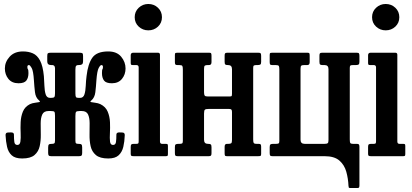

<svg xmlns="http://www.w3.org/2000/svg" viewBox="-20 -785 2070 965"><path d="M607 -104.5Q606 -73.5 599.8 -47Q593.5 -20.5 576.2 -4.5Q559 11.5 524 11.5Q482 11.5 461.8 -5.8Q441.5 -23 435.5 -50.2Q429.5 -77.5 430 -108Q430.5 -138.5 430.5 -165.5Q430.5 -192.5 422.5 -209.8Q414.5 -227 391 -227H380.5Q365 -227 362 -222.2Q359 -217.5 359 -201V-79Q359 -67.5 362 -64.8Q365 -62 373.5 -62H375.5Q386 -62 389.5 -58.5Q393 -55 393 -43.5V-16.5Q393 -7 390 -3.5Q387 0 377.5 0H237.5Q228 0 225 -3.5Q222 -7 222 -16.5V-43.5Q222 -55 225.5 -58.5Q229 -62 239.5 -62H241.5Q249.5 -62 253 -64.8Q256.5 -67.5 256.5 -79V-203Q256.5 -219.5 253.2 -223.2Q250 -227 234.5 -227H224Q200.5 -227 192.5 -209.8Q184.5 -192.5 184.5 -165.5Q184.5 -138.5 185 -108Q185.5 -77.5 179.5 -50.2Q173.5 -23 153.5 -5.8Q133.5 11.5 91.5 11.5Q56 11.5 38.8 -4.5Q21.5 -20.5 15.5 -47Q9.5 -73.5 8 -104.5Q7 -119 20.5 -119L34 -119.5Q49.5 -120 50 -109.5Q50 -84.5 52.2 -70.5Q54.5 -56.5 67.5 -56.5Q80 -56.5 82.5 -73.2Q85 -90 83.8 -116Q82.5 -142 83.8 -170.8Q85 -199.5 95 -224Q105 -248.5 130.5 -261.5Q142.5 -267 156.2 -268.5Q170 -270 177.2 -271.8Q184.5 -273.5 176.5 -280Q159 -294.5 155.8 -321.5Q152.5 -348.5 150.5 -381Q147.5 -428.5 139.2 -443.2Q131 -458 125.5 -458Q117.5 -458 117.5 -448.5Q117.5 -440 120.2 -437Q123 -434 123 -417.5Q123 -394 112.5 -380.2Q102 -366.5 73 -366.5Q40 -366.5 22.2 -388.5Q4.5 -410.5 4.5 -441Q4.5 -473.5 28.5 -500Q52.5 -526.5 95.5 -526.5Q123 -526.5 145 -517Q167 -507.5 181.2 -480.8Q195.5 -454 200.5 -402.5Q202.5 -379.5 203.2 -354Q204 -328.5 209.5 -310.8Q215 -293 232 -293H234.5Q249.5 -293 253 -297.2Q256.5 -301.5 256.5 -316V-442.5Q256 -451 252.5 -454.2Q249 -457.5 244 -458H237.5Q228 -458 222.8 -462Q217.5 -466 217.5 -479V-503Q217.5 -514.5 220.8 -517.2Q224 -520 235.5 -520H379.5Q391 -520 394.2 -517.2Q397.5 -514.5 397.5 -503V-479Q397.5 -465 392 -461.5Q386.5 -458 376 -458H372.5Q366 -458 362.5 -454Q359 -450 359 -434.5V-316Q359 -301.5 361.8 -297.2Q364.5 -293 376.5 -293H382Q399 -293 404.5 -310.8Q410 -328.5 411 -354Q412 -379.5 415 -402.5Q422 -464 444.2 -495.2Q466.5 -526.5 524 -526.5Q567 -526.5 589 -500Q611 -473.5 611 -441Q611 -410.5 593 -388.5Q575 -366.5 542.5 -366.5Q513 -366.5 502.8 -380.2Q492.5 -394 492.5 -417.5Q492.5 -434 495 -437Q497.5 -440 497.5 -448.5Q497.5 -458 489.5 -458Q484 -458 476 -443.2Q468 -428.5 464.5 -381Q462.5 -348.5 459.2 -321.5Q456 -294.5 439 -280Q430.5 -273.5 437.8 -271.8Q445 -270 458.8 -268.5Q472.5 -267 484.5 -261.5Q511 -248.5 521.2 -224Q531.5 -199.5 532.8 -170.8Q534 -142 532.5 -116Q531 -90 533 -73.2Q535 -56.5 548 -56.5Q560.5 -56.5 562.8 -70.5Q565 -84.5 565 -109.5Q565.5 -120 581 -119.5L594.5 -119Q608 -119 607 -104.5Z M657 -698.5Q657 -727 677.2 -746Q697.5 -765 725.5 -765Q754 -765 774 -746Q794 -727 794 -698.5Q794 -670 774 -651.2Q754 -632.5 725.5 -632.5Q697.5 -632.5 677.2 -651.2Q657 -670 657 -698.5ZM665.5 -458H648Q640.5 -458 638.8 -460.2Q637 -462.5 637 -469.5V-507Q637 -520 649.5 -520H774Q784 -520 784 -509.5V-74Q784 -62 794.5 -62H811.5Q819 -62 821.5 -60.5Q824 -59 824 -51.5V-12.5Q824 -5 822.5 -2.5Q821 0 813 0H652Q643.5 0 640.2 -2Q637 -4 637 -12V-47Q637 -57 640.8 -59.5Q644.5 -62 653.5 -62H665.5Q673.5 -62 675.2 -64.8Q677 -67.5 677 -75.5V-446Q677 -458 665.5 -458Z M1252.5 -84.5Q1252.5 -71.5 1255 -66.8Q1257.5 -62 1270.5 -62H1279.5Q1288 -62 1290.2 -58.8Q1292.5 -55.5 1292.5 -47V-11Q1292.5 -3 1289 -1.5Q1285.5 0 1277 0H1120Q1112 0 1110.5 -3.8Q1109 -7.5 1109 -15.5V-47.5Q1109 -62 1120.5 -62H1127.5Q1138.5 -62 1142.2 -65.2Q1146 -68.5 1146 -81.5V-222Q1146 -231 1143 -234.2Q1140 -237.5 1130.5 -237.5H1030Q1015 -237.5 1010.2 -234Q1005.5 -230.5 1005.5 -214.5V-82.5Q1005.5 -62 1025 -62H1026.5Q1036 -62 1039.5 -59Q1043 -56 1043 -45V-15Q1043 -6 1040.2 -3Q1037.5 0 1029 0H873Q864 0 861.5 -3.2Q859 -6.5 859 -16V-46Q859 -56.5 863 -59.2Q867 -62 877 -62H882Q891.5 -62 895.2 -64.2Q899 -66.5 899 -76V-435.5Q899 -448.5 896.5 -453.2Q894 -458 881 -458H872Q863.5 -458 861.2 -461.2Q859 -464.5 859 -473V-509Q859 -517.5 862.5 -518.8Q866 -520 874.5 -520H1032Q1039.5 -520 1041.2 -516.5Q1043 -513 1043 -504.5V-472.5Q1043 -458 1030.5 -458H1024Q1013 -458 1009.2 -454.8Q1005.5 -451.5 1005.5 -438.5V-321.5Q1005.5 -309 1008.8 -304.5Q1012 -300 1025.5 -300H1131Q1142 -300 1144 -302Q1146 -304 1146 -315V-437.5Q1146 -458 1126.5 -458H1125Q1115.5 -458 1112.2 -461Q1109 -464 1109 -475V-505Q1109 -514 1111.5 -517Q1114 -520 1123 -520H1278.5Q1287.5 -520 1290 -516.8Q1292.5 -513.5 1292.5 -504V-474Q1292.5 -463.5 1288.5 -460.8Q1284.5 -458 1274.5 -458H1269.5Q1260 -458 1256.2 -455.8Q1252.5 -453.5 1252.5 -444Z M1631 -437.5Q1631 -458 1611.5 -458H1601.5Q1592 -458 1588.8 -461Q1585.5 -464 1585.5 -475V-505Q1585.5 -514 1588 -517Q1590.5 -520 1599.5 -520H1772.5Q1781.5 -520 1784 -516.8Q1786.5 -513.5 1786.5 -504V-474Q1786.5 -463.5 1782.2 -460.8Q1778 -458 1768.5 -458H1755Q1745 -458 1741.5 -455.8Q1738 -453.5 1738 -444V-84.5Q1738 -71.5 1740.2 -66.8Q1742.5 -62 1756 -62H1773.5Q1781.5 -62 1784 -58.8Q1786.5 -55.5 1786.5 -47V146.5Q1786.5 153 1785 156.5Q1783.5 160 1777 160H1741Q1734 160 1733 157.5Q1732 155 1731.5 148.5Q1730 112.5 1720.5 78.2Q1711 44 1685.8 22Q1660.5 0 1611.5 0H1349.5Q1340.5 0 1338 -3.2Q1335.5 -6.5 1335.5 -16V-46Q1335.5 -56.5 1339.5 -59.2Q1343.5 -62 1353.5 -62H1367Q1376.5 -62 1380.2 -64.2Q1384 -66.5 1384 -76V-435.5Q1384 -448.5 1381.5 -453.2Q1379 -458 1366 -458H1348.5Q1340 -458 1337.8 -461.2Q1335.5 -464.5 1335.5 -473V-509Q1335.5 -517.5 1339 -518.8Q1342.5 -520 1351 -520H1525.5Q1533.5 -520 1535 -516.5Q1536.5 -513 1536.5 -504.5V-472.5Q1536.5 -458 1524.5 -458H1509.5Q1498 -458 1494.2 -454.8Q1490.5 -451.5 1490.5 -438.5V-82.5Q1490.5 -62 1511.5 -62H1611Q1623 -62 1627 -65.2Q1631 -68.5 1631 -81.5Z M1850 -698.5Q1850 -727 1870.2 -746Q1890.5 -765 1918.5 -765Q1947 -765 1967 -746Q1987 -727 1987 -698.5Q1987 -670 1967 -651.2Q1947 -632.5 1918.5 -632.5Q1890.5 -632.5 1870.2 -651.2Q1850 -670 1850 -698.5ZM1858.5 -458H1841Q1833.5 -458 1831.8 -460.2Q1830 -462.5 1830 -469.5V-507Q1830 -520 1842.5 -520H1967Q1977 -520 1977 -509.5V-74Q1977 -62 1987.5 -62H2004.5Q2012 -62 2014.5 -60.5Q2017 -59 2017 -51.5V-12.5Q2017 -5 2015.5 -2.5Q2014 0 2006 0H1845Q1836.5 0 1833.2 -2Q1830 -4 1830 -12V-47Q1830 -57 1833.8 -59.5Q1837.5 -62 1846.5 -62H1858.5Q1866.5 -62 1868.2 -64.8Q1870 -67.5 1870 -75.5V-446Q1870 -458 1858.5 -458Z"/></svg>

Font: Besley* Condensed Medium
Style: Regular
Weight: 500
Width: 3
Designer: Owen Earl
Foundry: indestructible type*
Version: Version 3.000; ttfautohint (v1.8.3)